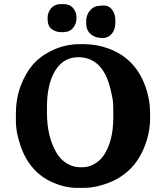

<svg xmlns="http://www.w3.org/2000/svg" viewBox="-20 -884 778 920"><path d="M205.1 -372.1V-341.3Q205.1 -230 250.5 -152.3Q269.5 -119.6 300 -101.1Q330.6 -82.5 365.2 -82.5H372.6Q404.8 -82.5 432.6 -98.4Q460.4 -114.3 478.5 -141.6Q522.9 -210 522.9 -321.3V-352.1Q522 -367.2 522 -387.7Q521.5 -408.2 508.8 -460Q471.7 -609.4 355.5 -609.9Q283.7 -609.9 244.4 -545.2Q205.1 -480.5 205.1 -372.1ZM284.2 -730H279.3L274.9 -729.5L272.5 -730Q248 -730 228 -744.4Q208 -758.8 208 -794.4V-796.9Q208 -824.7 225.1 -844.5Q242.2 -864.3 270.5 -864.3H284.7Q314 -864.3 330.3 -845.2Q346.7 -826.2 346.7 -798.1Q346.7 -770 330.3 -750.5Q314 -731 291 -731Q286.1 -730 284.2 -730ZM479 -857.4Q502.9 -857.4 517.8 -836.4Q532.7 -815.4 532.7 -787.1V-776.9Q532.7 -742.2 515.4 -721.9Q498 -701.7 470.2 -701.7L467.8 -702.1Q436 -702.1 414.6 -720.5Q393.1 -738.8 393.1 -772V-784.7Q393.1 -813 411.9 -834.5Q430.7 -856 456.1 -856L468.8 -857.4ZM56.2 -305.7V-340.3Q56.2 -411.1 79.1 -472.4Q102.1 -533.7 138.4 -575.4Q174.8 -617.2 235.1 -644.8Q295.4 -672.4 361.3 -672.4H384.3Q445.3 -671.9 502.9 -650.4Q620.6 -606 669.9 -487.3Q699.2 -416.5 699.2 -339.8V-316.9Q699.2 -252 674.8 -187.5Q627.4 -60.5 508.3 -11.2Q441.4 16.1 382.8 16.1H348.1Q347.2 16.1 346.2 16.1Q293.9 16.1 237.3 -7.8Q125.5 -54.7 80.6 -179.2Q56.2 -246.1 56.2 -305.7Z"/></svg>

Font: Averia Serif Libre RX
Style: Bold
Weight: 700
Version: Version 1.002